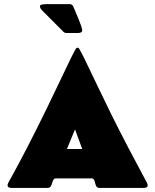

<svg xmlns="http://www.w3.org/2000/svg" viewBox="-20 -931 769 951"><path d="M40 0Q33.7 0 25.6 -2.2Q17.6 -4.4 17.6 -13.7Q17.6 -18.1 19.5 -22.2Q21.5 -26.4 23.4 -29.8Q72.8 -118.7 119.1 -209Q165.5 -299.3 210 -390.6Q234.9 -441.4 259 -492.4Q283.2 -543.5 307.6 -593.8Q319.3 -618.2 331.1 -642.6Q342.8 -667 356 -689.9Q359.4 -694.8 364.3 -694.8Q369.6 -694.8 372.1 -689.9Q386.2 -665 398.9 -638.9Q411.6 -612.8 423.8 -586.9Q450.2 -532.7 476.1 -478.3Q502 -423.8 528.8 -369.6Q571.3 -283.7 615.7 -199Q660.2 -114.3 705.6 -29.8Q707.5 -26.4 709.5 -22Q711.4 -17.6 711.4 -13.7Q711.4 -4.4 703.6 -2.2Q695.8 0 689 0H474.1Q460.9 0 456.5 -9.3Q452.1 -18.6 449.7 -30Q447.3 -41.5 439.5 -46.9Q438.5 -46.9 437.5 -47.1Q436.5 -47.4 435.5 -47.4H254.9Q253.9 -47.4 252.9 -47.1Q252 -46.9 251 -46.9Q243.2 -41.5 240 -30Q236.8 -18.6 232.2 -9.3Q227.5 0 214.4 0ZM311.5 -192.9H387.2Q377.9 -217.3 369.4 -241.7Q360.8 -266.1 351.6 -290ZM367.7 -767.6H308.1Q300.3 -767.6 294.4 -773.4Q242.7 -824.2 191.9 -876Q187.5 -880.4 183.6 -885.3Q179.7 -890.1 178.2 -896.5Q178.2 -897 178 -897.5Q177.7 -897.9 177.7 -898.4Q177.7 -907.2 189 -908.9Q200.2 -910.6 206.1 -910.6H325.2Q338.4 -910.6 343.3 -897.9Q346.7 -889.6 353.8 -873Q360.8 -856.4 368.7 -837.6Q376.5 -818.8 381.8 -803Q387.2 -787.1 387.2 -780.3Q387.2 -772.9 380.4 -770.3Q373.5 -767.6 367.7 -767.6Z"/></svg>

Font: Belanosima
Style: Bold
Weight: 700
Designer: The DocRepair Project, Santiago Orozco
Foundry: Google
Version: Version 2.000